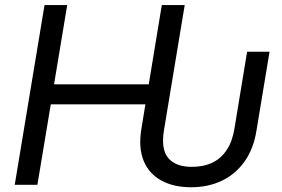

<svg xmlns="http://www.w3.org/2000/svg" viewBox="-20 -748 1140 777"><path d="M753.9 9.8Q682.1 9.8 632.3 -17.8Q582.5 -45.4 561 -98.1Q539.6 -150.9 552.2 -226.6L568.4 -325.7H185.5L131.3 0H39.6L160.2 -727.5H252L198.7 -406.7H582L634.8 -727.5H727.5L643.6 -221.2Q630.9 -144 660.9 -108.4Q690.9 -72.8 756.8 -72.8Q803.7 -72.8 839.4 -89.8Q875 -106.9 897.7 -141.4Q920.4 -175.8 928.7 -227.1L980 -538.6H1070.8L1018.1 -220.7Q1005.9 -144 968.5 -92.8Q931.2 -41.5 876.2 -15.9Q821.3 9.8 753.9 9.8Z"/></svg>

Font: Inter 18pt
Style: Italic
Weight: 400
Italic angle: -9.3988°
Designer: Rasmus Andersson
Foundry: rsms
Version: Version 4.001;git-66647c0bb